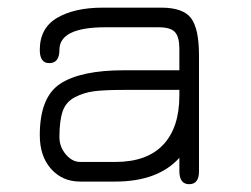

<svg xmlns="http://www.w3.org/2000/svg" viewBox="-20 -470 649 497"><path d="M300.8 -237.3Q251 -237.3 224.1 -233.9Q197.3 -230.5 173.8 -218.3Q150.4 -206.1 142.1 -181.6Q133.8 -157.2 133.8 -115.2Q133.8 -89.8 150.4 -70.3Q167 -50.8 187.5 -50.8H278.3Q360.4 -50.8 402.3 -95.2Q444.3 -139.6 444.3 -222.7V-237.3ZM300.8 -288.1H444.3V-343.8Q444.3 -374 433.1 -386.7Q421.9 -399.4 390.6 -399.4H252.9Q133.8 -399.4 133.8 -340.8Q133.8 -306.6 107.4 -306.6Q83 -306.6 83 -340.8Q83 -397.5 127.9 -423.8Q172.9 -450.2 246.1 -450.2H397.5Q454.1 -450.2 474.6 -422.9Q495.1 -395.5 495.1 -327.1V-26.4Q495.1 6.8 469.7 6.8Q444.3 6.8 444.3 -27.3V-61.5Q388.7 0 278.3 0H187.5Q141.6 0 112.3 -32.7Q83 -65.4 83 -120.1Q83 -218.8 136.2 -253.4Q189.5 -288.1 300.8 -288.1Z"/></svg>

Font: Jura
Style: Book
Weight: 400
Version: Version 2.3